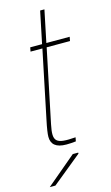

<svg xmlns="http://www.w3.org/2000/svg" viewBox="-140 -717 551 954"><g transform="rotate(-15 135.5 -240.0)"><path d="M78 -110 156 -485H276L280 -506H160L194 -670H172L138 -506H77L73 -485H134L62 -138C53 -96 49 -68 49 -53C49 -15 72 7 126 7C140 7 160 6 175 4L179 -16C75 -8 60 -23 78 -110ZM-9 190H20L172 66V61H144Z"/></g></svg>

Font: Nacelle Thin
Style: Italic
Weight: 100
Italic angle: -12°
Designer: Sora Sagano
Foundry: Sora Sagano
Version: Version 1.000;FEAKit 1.0